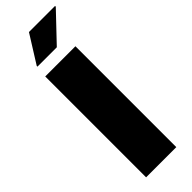

<svg xmlns="http://www.w3.org/2000/svg" viewBox="-296 -911 926 926"><g transform="rotate(-45 167.5 -447.5)"><path d="M61 0V-688H267V0ZM68 -748V-753L157 -895H335V-890L200 -748Z"/></g></svg>

Font: Saira Thin ExtraBold
Style: Regular
Weight: 800
Version: Version 1.101